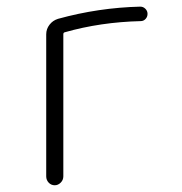

<svg xmlns="http://www.w3.org/2000/svg" viewBox="-20 -550 540 570"><path d="M142.6 0Q131.8 0 124.5 -7.8Q117.2 -15.6 117.2 -26.4V-448.2Q117.2 -463.9 127 -476.6Q136.7 -489.3 152.3 -494.1Q272.5 -527.3 396.5 -530.3Q405.3 -530.3 411.6 -523.9Q418 -517.6 418 -508.8Q418 -500 412.1 -493.7Q406.2 -487.3 397.5 -487.3Q278.3 -484.4 171.9 -454.1Q168 -453.1 168 -448.2V-26.4Q168 -15.6 160.2 -7.8Q152.3 0 142.6 0Z"/></svg>

Font: Rounded-L Mgen+ 1mn light
Style: Regular
Weight: 200
Designer: [Source Han Sans]
Ryoko NISHIZUKA  (kana & ideographs); Paul D. Hunt (Latin, Greek & Cyrillic); Wenlong ZHANG  (bopomofo
Version: Version 1.059.20150602